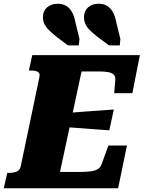

<svg xmlns="http://www.w3.org/2000/svg" viewBox="-56 -1004 766 1024"><path d="M621 -228 574 0H-36L-17 -82H-7Q16 -82 33 -89Q50 -96 55 -119L154 -592Q159 -614 145.5 -621Q132 -628 108 -628H98L116 -710H690L650 -507H553L559 -579Q560 -597 550 -606.5Q540 -616 520 -619.5Q500 -623 470 -623H379L264 -87H365Q405 -87 429.5 -90.5Q454 -94 467.5 -103.5Q481 -113 487 -131L522 -228ZM310 -402Q350 -406 390 -408.5Q430 -411 470.5 -414Q511 -417 551 -420L527 -309Q488 -312 449.5 -314.5Q411 -317 372 -320.5Q333 -324 293 -326ZM346 -886 368 -796 364 -762H306L240 -812Q217 -831 202 -846.5Q187 -862 180 -878Q173 -894 173 -914Q173 -945 195 -964.5Q217 -984 252 -984Q279 -984 297.5 -972.5Q316 -961 328 -939.5Q340 -918 346 -886ZM564 -886 586 -796 583 -762H525L458 -812Q435 -831 420 -846.5Q405 -862 398.5 -878Q392 -894 392 -914Q392 -945 413.5 -964.5Q435 -984 470 -984Q497 -984 515.5 -972.5Q534 -961 546 -939.5Q558 -918 564 -886Z"/></svg>

Font: Roboto Serif ExtraBold
Style: Italic
Weight: 800
Italic angle: -10°
Version: Version 1.007